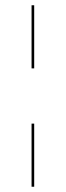

<svg xmlns="http://www.w3.org/2000/svg" viewBox="-20 -715 250 730"><path d="M100 -695H110V-455H100ZM110 -245V-5H100V-245Z"/></svg>

Font: Jost* Hairline
Style: Regular
Weight: 100
Version: Version 3.7